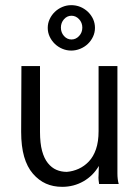

<svg xmlns="http://www.w3.org/2000/svg" viewBox="-20 -713 540 744"><path d="M63 -457H135V-202Q135 -158 143 -128.5Q151 -99 165.5 -81Q180 -63 198.5 -55Q217 -47 239 -47Q263 -49 285 -59Q307 -69 324.5 -87.5Q342 -106 352 -135Q362 -164 362 -205V-457H435V-41Q435 -18 440 0H364Q363 -7 362 -15.5Q361 -24 362 -35L363 -70Q341 -32 303.5 -10.5Q266 11 221 11Q186 11 158 -1.5Q130 -14 107.5 -40Q85 -66 73.5 -106Q62 -146 62 -202ZM321 -667Q348 -640 348 -605Q348 -587 340.5 -571Q333 -555 320.5 -543Q308 -531 291 -524Q274 -517 256 -517Q238 -517 221.5 -524Q205 -531 192.5 -543Q180 -555 172.5 -571Q165 -587 165 -605Q165 -623 172.5 -639Q180 -655 192.5 -667Q205 -679 221.5 -686Q238 -693 256 -693Q293 -693 321 -667ZM257 -652Q240 -652 228 -638.5Q216 -625 216 -606Q216 -587 228 -573.5Q240 -560 257 -560Q274 -560 286.5 -573.5Q299 -587 299 -606Q299 -625 286.5 -638.5Q274 -652 257 -652Z"/></svg>

Font: InconsolataGo
Style: Regular
Weight: 400
Designer: Raph Levien, Kirill Tkachev
Foundry: Cyreal
Version: Version 1.013